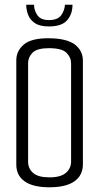

<svg xmlns="http://www.w3.org/2000/svg" viewBox="-20 -790 419 813"><path d="M189 3Q120 3 84.5 -22Q49 -47 49 -93V-534Q49 -575 81.5 -602Q114 -629 189 -628Q264 -627 297.5 -601Q331 -575 331 -533V-94Q331 -48 295.5 -22.5Q260 3 189 3ZM189 -39Q237 -39 259 -58Q281 -77 281 -106V-522Q281 -547 261.5 -566.5Q242 -586 187 -586Q137 -586 118 -567Q99 -548 99 -523V-105Q99 -76 120.5 -57.5Q142 -39 189 -39ZM187 -678Q149 -678 128 -692Q107 -706 99 -727.5Q91 -749 91 -770H124Q124 -747 138 -726Q152 -705 187 -705Q225 -705 239.5 -726Q254 -747 255 -770H287Q287 -730 264 -704Q241 -678 187 -678Z"/></svg>

Font: Smooch Sans Thin
Style: Regular
Weight: 400
Version: Version 1.010